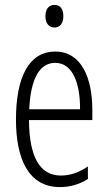

<svg xmlns="http://www.w3.org/2000/svg" viewBox="-20 -752 439 782"><path d="M202 -732C177 -732 165 -713 165 -686C165 -659 178 -640 202 -640C225 -640 238 -658 238 -686C238 -713 227 -732 202 -732ZM205 -542C98 -542 45 -438 45 -265C45 -102 98 10 224 10C267 10 305 -2 338 -23V-74C301 -49 265 -37 228 -37C141 -37 99 -115 98 -263H356V-305C356 -432 313 -542 205 -542ZM205 -496C277 -496 307 -410 306 -307H99C105 -435 143 -496 205 -496Z"/></svg>

Font: Noto Sans Devanagari UI ExtraCondensed Light
Style: Regular
Weight: 300
Width: 2
Designer: Jelle Bosma - Monotype Design Team
Foundry: Monotype Imaging Inc.
Version: Version 2.004